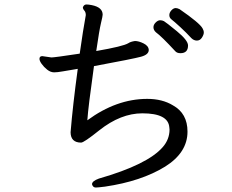

<svg xmlns="http://www.w3.org/2000/svg" viewBox="-20 -794 1040 862"><path d="M790 -555.2Q773.9 -555.2 766.1 -564.9Q705.1 -630.9 680.2 -648.9Q668.9 -658.7 668.9 -671.9Q668.9 -683.1 679 -693.1Q689 -703.1 699.2 -703.1Q708 -703.1 716.1 -699Q724.1 -694.8 774.2 -653.8Q824.2 -612.8 824.2 -589.8Q824.2 -555.2 790 -555.2ZM838.9 -623Q816.9 -647 789.1 -672.6Q761.2 -698.2 750.7 -706.1Q740.2 -713.9 740.2 -726.1Q740.2 -737.3 749.5 -747.6Q758.8 -757.8 769 -757.8Q775.9 -757.8 786.1 -752.9Q876 -690.9 889.2 -667Q895 -657.2 895 -647.9Q895 -638.2 886.5 -625Q877.9 -611.8 864 -611.8Q850.1 -611.8 838.9 -623ZM410.2 47.9Q397 47.9 393.1 33.2Q393.1 19 423.8 7.8Q643.1 -55.2 710.9 -133.8Q740.7 -168 741.2 -211.9L740.2 -222.2Q735.4 -285.2 619.1 -285.2Q522 -285.2 425.8 -209Q356.9 -153.8 344.2 -153.8Q297.4 -153.8 296.9 -200.2Q306.6 -319.3 329.1 -484.9Q286.1 -478 262 -473.6Q237.8 -469.2 223.1 -469.2Q207 -469.2 191.9 -481.2Q176.8 -493.2 167 -507.1Q157.2 -521 157.2 -529.8Q157.2 -542 169.9 -542L210.9 -536.1Q225.1 -536.1 337.9 -553.2Q353 -660.2 365.2 -726.1Q365.2 -739.3 358.6 -746.6Q352.1 -753.9 352.1 -761.2Q356.9 -774.4 369.1 -773.9Q377 -773.9 392.1 -771Q440.9 -761.2 440.9 -728Q440.9 -721.2 433.3 -690.2Q425.8 -659.2 412.1 -564.9Q533.2 -585.9 556.2 -600.1Q565.9 -606.9 585.9 -609.9Q603 -609.9 625 -598.9Q647 -587.9 647.9 -569.8Q647.9 -548.8 613 -539.3Q578.1 -529.8 401.9 -497.1Q376 -313 372.1 -253.9Q502.9 -350.1 641.1 -350.1Q709 -350.1 756.8 -320.8Q821.8 -284.7 821.8 -203.1Q821.8 -108.9 721.2 -45.9Q614.3 20 451.2 43.9Q418.9 47.9 410.2 47.9Z"/></svg>

Font: LXGW WenKai Screen R
Style: Regular
Weight: 400
Designer: Fontworks Inc.
Version: Version 1.235;May 31, 2022